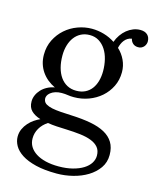

<svg xmlns="http://www.w3.org/2000/svg" viewBox="-124 -660 818 1014"><g transform="rotate(15 284.5 -152.5)"><path d="M274.4 32.7Q246.6 31.7 220.7 30.3Q194.8 28.8 171.4 24.9Q143.6 43 128.7 68.8Q113.8 94.7 113.8 124Q113.8 148.9 125.7 168.7Q137.7 188.5 159.9 202.6Q182.1 216.8 213.6 224.4Q245.1 231.9 283.7 231.9Q326.7 231.9 360.6 223.1Q394.5 214.4 418 199.7Q441.4 185.1 453.6 165.8Q465.8 146.5 465.8 125Q465.8 97.2 451.4 79.8Q437 62.5 411.4 52.5Q385.7 42.5 350.8 38.3Q315.9 34.2 274.4 32.7ZM265.6 -481Q238.8 -481 217.8 -470.2Q196.8 -459.5 182.4 -440.4Q168 -421.4 160.4 -395.5Q152.8 -369.6 152.8 -339.8Q152.8 -303.7 160.6 -274.2Q168.5 -244.6 183.6 -223.1Q198.7 -201.7 220.7 -189.9Q242.7 -178.2 270.5 -178.2Q298.3 -178.2 319.1 -188.5Q339.8 -198.7 353.8 -217Q367.7 -235.4 374.8 -260.5Q381.8 -285.6 381.8 -314.9Q381.8 -347.7 374.5 -377.9Q367.2 -408.2 352.5 -430.9Q337.9 -453.6 316.2 -467.3Q294.4 -481 265.6 -481ZM484.4 -520Q471.7 -518.1 461.9 -512Q452.1 -505.9 444.8 -496.6Q437.5 -487.3 432.9 -476.3Q428.2 -465.3 425.8 -454.1Q450.7 -431.2 465.1 -400.4Q479.5 -369.6 479.5 -335Q479.5 -292.5 462.2 -257.1Q444.8 -221.7 415.5 -196Q386.2 -170.4 347.9 -156.2Q309.6 -142.1 267.6 -142.1Q249 -142.1 234.6 -144.5Q220.2 -147 200.7 -147Q182.1 -147 166.7 -142.1Q151.4 -137.2 140.9 -128.7Q130.4 -120.1 127 -112.1Q123.5 -104 123.5 -98.1Q123.5 -92.3 125.5 -85.9Q128.9 -74.2 141.4 -66.9Q153.8 -59.6 173.8 -55.4Q193.8 -51.3 221.4 -49.3Q249 -47.4 283.7 -45.9Q341.3 -43.5 387 -34.9Q432.6 -26.4 464.4 -9Q496.1 8.3 512.9 35.9Q529.8 63.5 529.8 104Q529.8 144.5 508.1 175.5Q486.3 206.5 451.4 227.8Q416.5 249 372.8 260Q329.1 271 284.7 271Q217.3 271 169.7 259.3Q122.1 247.6 92.3 228.3Q62.5 209 48.8 184.8Q35.2 160.6 35.2 135.7Q35.2 112.8 43.9 93.8Q52.7 74.7 66.2 59.6Q79.6 44.4 95.9 33.4Q112.3 22.5 127.4 15.6Q95.2 5.9 76.7 -12.5Q58.1 -30.8 58.1 -63Q58.1 -80.6 65.4 -97.4Q72.8 -114.3 85.9 -128.4Q99.1 -142.6 117.4 -152.3Q135.7 -162.1 157.7 -166Q134.8 -176.8 116.2 -192.1Q97.7 -207.5 84.5 -226.8Q71.3 -246.1 64.2 -269Q57.1 -292 57.1 -318.4Q57.1 -363.3 75.4 -399.9Q93.8 -436.5 123.3 -462.4Q152.8 -488.3 190.7 -502.2Q228.5 -516.1 267.6 -516.1Q301.3 -516.1 334 -506.6Q366.7 -497.1 394.5 -478.5Q401.9 -499.5 414.6 -517.6Q427.2 -535.6 443.1 -548.6Q459 -561.5 477.5 -568.8Q496.1 -576.2 516.1 -576.2Q541.5 -576.2 555.4 -563Q569.3 -549.8 569.3 -526.4Q569.3 -520.5 566.9 -513.2Q564.5 -505.9 559.3 -499.5Q554.2 -493.2 545.9 -488.8Q537.6 -484.4 525.9 -484.9Q508.8 -485.4 498 -495.4Q487.3 -505.4 484.4 -520Z"/></g></svg>

Font: Lora
Style: Regular
Weight: 400
Designer: Olga Karpushina, Alexei Vanyashin
Foundry: Cyreal (www.cyreal.org, a@cyreal.org)
Version: Version 1.014